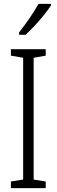

<svg xmlns="http://www.w3.org/2000/svg" viewBox="-20 -967 291 987"><path d="M215 0H36V-34L99 -44V-670L36 -681V-714H215V-681L153 -670V-44L215 -34ZM242 -939Q227 -916 204 -887.5Q181 -859 156 -832.5Q131 -806 111 -788H78V-800Q109 -840 133 -875Q157 -910 178 -947H242Z"/></svg>

Font: Noto Sans Sinhala ExtraCondensed Light
Style: Regular
Weight: 300
Width: 2
Designer: Jelle Bosma - Monotype Design Team
Foundry: Monotype Imaging Inc.
Version: Version 2.006; ttfautohint (v1.8.4.7-5d5b)